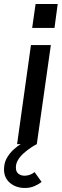

<svg xmlns="http://www.w3.org/2000/svg" viewBox="-53 -717 307 955"><path d="M32 0 101 -493H200L130 0ZM107 -578 124 -697H234L218 -578ZM71 218Q27 218 -3 193Q-33 168 -33 126Q-33 94 -19.5 70Q-6 46 14 27.5Q34 9 53 -2L130 0Q116 7 99 18.5Q82 30 65 45Q48 60 37 78Q26 96 26 116Q26 138 39 147.5Q52 157 69 157Q82 157 95 152.5Q108 148 119 139L154 188Q137 201 116.5 209.5Q96 218 71 218Z"/></svg>

Font: Hanken Grotesk Medium
Style: Italic
Weight: 500
Italic angle: -8°
Designer: Alfredo Marco Pradil
Foundry: Hanken Design Co.
Version: Version 3.013